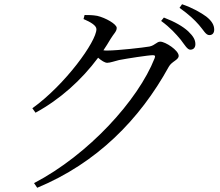

<svg xmlns="http://www.w3.org/2000/svg" viewBox="-20 -828 1040 908"><path d="M375 -738C410 -723 436 -707 436 -690C436 -632 289 -428 133 -316L148 -295C265 -359 365 -449 444 -555C460 -541 476 -531 487 -531C501 -531 522 -539 543 -544C579 -551 681 -567 703 -567C712 -567 716 -564 711 -552C633 -354 398 -96 141 38L156 60C438 -57 641 -263 778 -512C792 -538 825 -544 825 -564C825 -590 762 -631 738 -631C721 -631 714 -614 687 -608C659 -603 536 -589 488 -589C482 -589 476 -589 469 -590C481 -607 492 -626 503 -644C518 -669 532 -679 532 -696C532 -714 479 -744 440 -753C418 -757 398 -757 380 -757ZM742 -729C786 -697 813 -666 834 -641C854 -615 866 -593 880 -593C895 -593 904 -603 904 -619C904 -639 895 -656 870 -680C845 -703 807 -725 755 -745ZM829 -791C875 -758 899 -735 921 -710C943 -685 953 -662 970 -662C984 -662 993 -671 993 -688C993 -709 982 -729 955 -750C930 -768 893 -790 841 -808Z"/></svg>

Font: Source Han Serif K
Style: Regular
Weight: 400
Designer: Ryoko NISHIZUKA 西塚涼子 (kana & ideographs); Frank Grießhammer (Latin, Greek & Cyrillic); Wenlong ZHANG 张文龙 (bopomofo); San
Foundry: Adobe Systems Incorporated
Version: Version 1.001;PS 1.001;hotconv 16.6.54;makeotf.lib2.5.65590